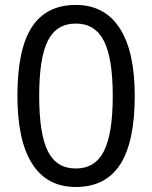

<svg xmlns="http://www.w3.org/2000/svg" viewBox="-20 -745 612 775"><path d="M286.1 9.8Q169.9 9.8 110.1 -83.5Q50.3 -176.8 50.3 -357.9Q50.3 -546.4 108.6 -635.7Q167 -725.1 286.1 -725.1Q401.9 -725.1 462.9 -631.6Q523.9 -538.1 523.9 -357.9Q523.9 -172.4 465.1 -81.3Q406.2 9.8 286.1 9.8ZM286.1 -64.9Q363.8 -64.9 399.4 -134.8Q435.1 -204.6 435.1 -357.9Q435.1 -510.7 399.2 -580.3Q363.3 -649.9 286.1 -649.9Q208 -649.9 173.1 -580.6Q138.2 -511.2 138.2 -357.9Q138.2 -204.1 173.1 -134.5Q208 -64.9 286.1 -64.9Z"/></svg>

Font: Droid Sans Tamil
Style: Regular
Weight: 400
Designer: Jelle Bosma
Foundry: Monotype Imaging Inc.
Version: Version 1.02